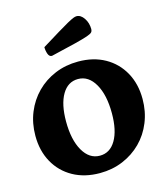

<svg xmlns="http://www.w3.org/2000/svg" viewBox="-132 -1016 980 1129"><g transform="rotate(-15 357.5 -451.5)"><path d="M336 12Q243 12 173 -27Q103 -66 64 -136Q25 -206 25 -298Q25 -374 51.5 -439Q78 -504 126 -552.5Q174 -601 239 -628Q304 -655 380 -655Q473 -655 542.5 -616Q612 -577 651 -507Q690 -437 690 -345Q690 -269 663.5 -203.5Q637 -138 589 -90Q541 -42 476.5 -15Q412 12 336 12ZM362 -87Q424 -87 459 -146.5Q494 -206 494 -310Q494 -422 455.5 -489Q417 -556 353 -556Q291 -556 256 -496.5Q221 -437 221 -333Q221 -221 259.5 -154Q298 -87 362 -87ZM241 -727Q225 -727 218 -746.5Q211 -766 211 -788Q276 -828 317 -853Q358 -878 382.5 -891.5Q407 -905 419.5 -910Q432 -915 440 -915Q466 -915 485.5 -886Q505 -857 505 -819Q505 -808 498.5 -800.5Q492 -793 467.5 -784.5Q443 -776 389.5 -762.5Q336 -749 241 -727Z"/></g></svg>

Font: Petrona Black
Style: Regular
Weight: 900
Designer: Ringo R. Seeber
Foundry: Ringo R. Seeber
Version: Version 2.001; ttfautohint (v1.8.3)